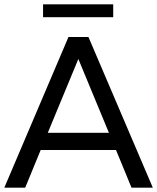

<svg xmlns="http://www.w3.org/2000/svg" viewBox="-20 -872 730 892"><path d="M519 -175 591 0H690L391 -700H298L0 0H97L169 -175ZM486 -255H202L344 -598ZM180 -852V-792H506V-852Z"/></svg>

Font: Rookery
Style: Regular
Weight: 400
Designer: Ryan Kimball / Julieta Ulanovsky
Foundry: Motorola Mobility LLC.
Version: Version 1.0